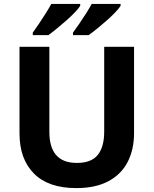

<svg xmlns="http://www.w3.org/2000/svg" viewBox="-20 -954 787 984"><path d="M667 -272Q667 -188 634.5 -124.5Q602 -61 536 -25.5Q470 10 371 10Q228 10 154 -64.5Q80 -139 80 -270V-714H233V-278Q233 -119 374 -119Q448 -119 481 -160Q514 -201 514 -279V-714H667ZM598 -934V-924Q590 -911 571 -891Q552 -871 527 -849Q502 -827 477.5 -807Q453 -787 434 -774H354V-787Q368 -806 386 -832Q404 -858 421 -885Q438 -912 450 -934ZM391 -934V-924Q383 -911 364 -891Q345 -871 320 -849Q295 -827 270.5 -807Q246 -787 228 -774H148V-787Q162 -806 179.5 -832Q197 -858 214 -885Q231 -912 243 -934Z"/></svg>

Font: Noto Sans Cherokee
Style: Bold
Weight: 700
Designer: Monotype Design Team
Foundry: Monotype Imaging Inc.
Version: Version 2.001; ttfautohint (v1.8.4.7-5d5b)